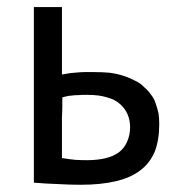

<svg xmlns="http://www.w3.org/2000/svg" viewBox="-20 -508 493 534"><path d="M153.3 -237.3Q161.1 -239.3 169.9 -241.2Q178.7 -242.2 188.5 -243.2Q198.2 -243.2 208 -244.1Q216.8 -244.1 224.6 -244.1Q255.9 -244.1 277.3 -237.3Q299.8 -231.4 313.5 -218.8Q328.1 -206.1 335 -189.5Q341.8 -173.8 341.8 -154.3Q341.8 -132.8 334 -115.2Q327.1 -97.7 312.5 -85.9Q297.9 -74.2 275.4 -68.4Q252 -62.5 221.7 -62.5Q205.1 -62.5 188.5 -63.5Q170.9 -65.4 152.3 -68.4Q152.3 -100.6 152.3 -128.9Q152.3 -158.2 152.3 -183.6Q153.3 -198.2 153.3 -211.9Q153.3 -225.6 153.3 -237.3ZM152.3 -488.3Q132.8 -488.3 74.2 -488.3Q74.2 -366.2 74.2 0Q107.4 2.9 140.6 3.9Q172.9 5.9 204.1 5.9Q260.7 5.9 301.8 -3.9Q343.8 -13.7 370.1 -34.2Q396.5 -53.7 410.2 -85.9Q422.9 -118.2 422.9 -163.1Q422.9 -177.7 420.9 -192.4Q418 -206.1 413.1 -219.7Q409.2 -233.4 400.4 -244.1Q392.6 -255.9 380.9 -265.6Q371.1 -276.4 356.4 -283.2Q341.8 -291 324.2 -296.9Q306.6 -302.7 285.2 -305.7Q263.7 -307.6 238.3 -307.6Q228.5 -307.6 218.8 -307.6Q208 -307.6 197.3 -306.6Q187.5 -305.7 175.8 -304.7Q164.1 -302.7 152.3 -300.8Q152.3 -363.3 152.3 -488.3Z"/></svg>

Font: Aptus Gothic JP
Style: Medium
Weight: 400
Designer: Fuminori Ogawa / Motoya
Version: Version 1